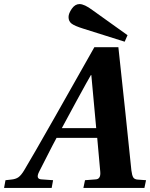

<svg xmlns="http://www.w3.org/2000/svg" viewBox="-44 -924 738 944"><path d="M293 -840Q293 -858 309 -881Q325 -904 347 -904Q371 -904 411 -874L583 -751L569 -719L366 -783Q324 -796 308.5 -807.5Q293 -819 293 -840ZM-24 0 -17 -38 10 -41Q33 -43 46.5 -52.5Q60 -62 75 -87Q113 -150 226 -349L420 -692H538L572 -375Q576 -338 587 -230.5Q598 -123 602 -86Q605 -62 611 -52Q617 -42 633 -41L674 -38L666 0H366L374 -38L426 -42Q452 -43 449 -79L434 -246H234Q216 -213 187 -155.5Q158 -98 148 -79Q130 -43 161 -42L217 -38L210 0ZM260 -294H429L405 -555H403Q392 -537 333 -429Q274 -321 260 -294Z"/></svg>

Font: Lingua Franca
Style: Bold Italic
Weight: 700
Italic angle: -13°
Version: Version 1.19